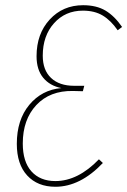

<svg xmlns="http://www.w3.org/2000/svg" viewBox="-20 -711 491 741"><path d="M300.8 -690.9Q352.1 -690.9 387 -670.2Q421.9 -649.4 451.2 -606.9L434.1 -594.2Q408.2 -631.8 376.7 -650.9Q345.2 -669.9 299.8 -669.9Q231.9 -669.9 188.5 -621.3Q145 -572.8 145 -496.1Q145 -440.4 177 -410.2Q209 -379.9 266.1 -379.9H305.2L299.8 -358.9L261.2 -359.9Q172.4 -361.3 120.1 -305.4Q67.9 -249.5 67.9 -157.2Q67.9 -86.9 101.3 -49.6Q134.8 -12.2 193.8 -12.2Q280.8 -12.2 361.8 -96.2L377 -82Q289.6 9.8 193.8 9.8Q125 9.8 85 -33.7Q44.9 -77.1 44.9 -155.8Q44.9 -248.5 93 -306.4Q141.1 -364.3 216.8 -371.1Q172.4 -379.9 146.7 -410.9Q121.1 -441.9 121.1 -494.1Q121.1 -580.6 171.9 -635.7Q222.7 -690.9 300.8 -690.9Z"/></svg>

Font: Fira Sans Compressed Thin
Style: Italic
Weight: 100
Width: 3
Italic angle: -8°
Designer: Carrois Corporate & Edenspiekermann AG
Foundry: Carrois Corporate GbR & Edenspiekermann AG
Version: Version 4.203;PS 004.203;hotconv 1.0.88;makeotf.lib2.5.64775